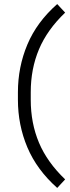

<svg xmlns="http://www.w3.org/2000/svg" viewBox="-20 -770 344 943"><path d="M68 -317Q68 -441 114.5 -551.5Q161 -662 261 -750L300 -708Q212 -624 171.5 -528Q131 -432 131 -317V-280Q131 -165 171.5 -69Q212 27 300 111L261 153Q161 64 114.5 -46Q68 -156 68 -280Z"/></svg>

Font: Inria Sans Light
Style: Regular
Weight: 300
Designer: Black Foundry Team
Foundry: Black Foundry
Version: Version 1.2; ttfautohint (v1.8.3)